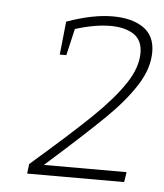

<svg xmlns="http://www.w3.org/2000/svg" viewBox="-39 -805 422 495"><g transform="rotate(5 171.5 -557.5)"><path d="M90 -372H304L300 -346H49L52 -371Q150 -456 203 -507Q256 -558 284.5 -600.5Q313 -643 313 -681Q313 -714 290.5 -729Q268 -744 230 -744Q190 -744 139 -728L123 -659H106L115 -745Q182 -769 234 -769Q284 -769 313.5 -748.5Q343 -728 343 -686Q343 -644 315.5 -600.5Q288 -557 239 -509Q190 -461 90 -372Z"/></g></svg>

Font: Bitter Pro ExtraLight
Style: Italic
Weight: 275
Italic angle: -9°
Designer: Sol Matas, and Bitter project Authors
Foundry: Sol Matas
Version: Version 1.010